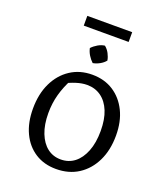

<svg xmlns="http://www.w3.org/2000/svg" viewBox="-142 -859 818 961"><g transform="rotate(20 267.0 -378.0)"><path d="M270 9Q206 9 158.5 -21.5Q111 -52 85 -107Q59 -162 59 -236Q59 -314 87 -372.5Q115 -431 165 -464Q215 -497 281 -497Q346 -497 394 -466Q442 -435 469 -380Q496 -325 496 -251Q496 -173 467.5 -114.5Q439 -56 388.5 -23.5Q338 9 270 9ZM276 -44Q318 -44 349 -68Q380 -92 398 -137.5Q416 -183 416 -246Q416 -308 398.5 -351Q381 -394 349 -417Q317 -440 274 -440Q247 -440 215.5 -430Q184 -420 146 -400L189 -433Q165 -388 152 -341Q139 -294 139 -241Q139 -180 156.5 -135.5Q174 -91 204.5 -67.5Q235 -44 276 -44ZM290 -655Q305 -643 314.5 -625Q324 -607 327 -589Q316 -575 298 -565Q280 -555 262 -552Q248 -565 237.5 -582Q227 -599 223 -618Q236 -632 254 -642.5Q272 -653 290 -655ZM156 -713V-765H395V-713Z"/></g></svg>

Font: Piazzolla Thin
Style: Regular
Weight: 400
Version: Version 2.001